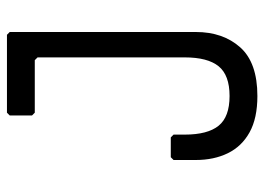

<svg xmlns="http://www.w3.org/2000/svg" viewBox="-124 -620 760 552"><g transform="rotate(-90 256.0 -344.0)"><path d="M256 16Q192 16 151.5 -6.5Q111 -29 91.5 -69Q72 -109 72 -161V-225L80 -233H137L145 -225V-193Q145 -127 170.5 -95.5Q196 -64 256 -64Q316 -64 341.5 -95.5Q367 -127 367 -193V-616L359 -624H208L200 -632V-696L208 -704H432L440 -696V-161Q440 -83 396 -33.5Q352 16 256 16Z"/></g></svg>

Font: Hasubi Mono
Style: Regular
Weight: 400
Designer: Eli Heuer
Foundry: Eli Heuer
Version: Version 1.000